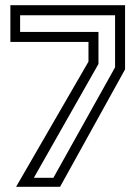

<svg xmlns="http://www.w3.org/2000/svg" viewBox="-20 -720 532 740"><path d="M42 0 321 -482.5V-558.5H20V-700H462V-452.5L211.5 0ZM110.5 -34.8H185.8L423.5 -460.5V-661.2H57.5V-597H359.5V-473.5Z"/></svg>

Font: Tourney Thin
Style: Regular
Weight: 100
Designer: Tyler Finck
Foundry: Etcetera Type Co
Version: Version 1.015